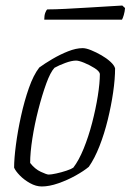

<svg xmlns="http://www.w3.org/2000/svg" viewBox="-20 -674 472 694"><path d="M131 0Q110 0 88.5 -12Q67 -24 51.5 -40Q36 -56 31 -68Q31 -100 37.5 -150Q44 -200 56 -254.5Q68 -309 84.5 -356Q101 -403 122 -430Q141 -444 169 -460.5Q197 -477 226 -488.5Q255 -500 279 -500Q291 -500 309.5 -492.5Q328 -485 347 -474Q366 -463 379.5 -450.5Q393 -438 396 -427Q396 -389 389 -340.5Q382 -292 369.5 -241Q357 -190 339.5 -145.5Q322 -101 301 -71Q283 -56 253.5 -39.5Q224 -23 191 -11.5Q158 0 131 0ZM156 -43Q165 -43 183.5 -47Q202 -51 220 -57Q238 -63 245 -68Q265 -94 282.5 -137Q300 -180 313 -230Q326 -280 333.5 -327Q341 -374 341 -407Q339 -417 321.5 -428Q304 -439 284.5 -447Q265 -455 255 -455Q239 -455 216 -446.5Q193 -438 177 -429Q162 -413 147 -371.5Q132 -330 118.5 -277.5Q105 -225 97 -173.5Q89 -122 89 -85Q106 -63 127.5 -53Q149 -43 156 -43ZM140 -603Q140 -618 143.5 -627.5Q147 -637 151 -640Q178 -640 217 -642Q256 -644 297 -646.5Q338 -649 371.5 -651Q405 -653 422 -654L432 -645Q431 -632 427.5 -620Q424 -608 421 -603Z"/></svg>

Font: Texturina 72pt 72pt Thin
Style: Italic
Weight: 100
Italic angle: -11°
Designer: Guillermo Torres Carreño
Foundry: Omnibus-Type
Version: Version 1.002; ttfautohint (v1.8.3)